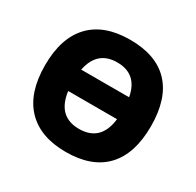

<svg xmlns="http://www.w3.org/2000/svg" viewBox="-158 -902 1112 1090"><g transform="rotate(30 398.5 -357.5)"><path d="M745.1 -357.9Q745.1 -177.7 656.7 -84Q568.4 9.8 397.9 9.8Q230 9.8 140.4 -84.5Q50.8 -178.7 50.8 -358.9Q50.8 -537.1 139.9 -631.1Q229 -725.1 398.9 -725.1Q569.3 -725.1 657.2 -631.8Q745.1 -538.6 745.1 -357.9ZM397.9 -141.1Q539.6 -141.1 558.1 -296.9H237.8Q258.3 -141.1 397.9 -141.1ZM398.9 -577.1Q268.6 -577.1 241.2 -439H555.2Q530.3 -577.1 398.9 -577.1Z"/></g></svg>

Font: Black Ops One [rus by aLiNcE]
Style: Regular
Weight: 400
Designer: James Grieshaber
Foundry: James Grieshaber
Version: Version 1.002;May 25, 2024;FontCreator 13.0.0.2680 64-bit